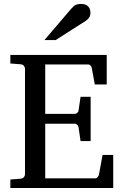

<svg xmlns="http://www.w3.org/2000/svg" viewBox="-20 -948 623 968"><path d="M32.2 0V-43L84 -46.9Q94.7 -47.9 100.3 -54.7Q106 -61.5 106 -68.8V-602.1Q106 -609.4 100.3 -616.2Q94.7 -623 84 -624L32.2 -627.9V-670.9H518.1V-522H458L442.9 -604Q441.9 -611.3 436.8 -617.2Q431.6 -623 424.8 -623H208V-374H357.9Q364.7 -374 370.4 -379.9Q376 -385.7 376 -391.1L386.2 -460H437V-236.8H386.2L376 -306.2Q376 -311.5 370.1 -317.9Q364.3 -324.2 357.9 -324.2H208V-48.8H460.9Q467.3 -48.8 472.7 -55.7Q478 -62.5 479 -67.9L497.1 -167H550.8V0ZM436 -883.3Q436 -869.6 429.4 -859.9Q422.9 -850.1 413.1 -843.3L260.7 -746.1H204.1L336.9 -901.4Q342.8 -907.7 347.7 -912.8Q352.5 -918 358.4 -921.4Q364.3 -924.8 371.8 -926.5Q379.4 -928.2 390.1 -928.2Q403.3 -928.2 412.1 -924.1Q420.9 -919.9 426.3 -913.6Q431.6 -907.2 433.8 -899.2Q436 -891.1 436 -883.3Z"/></svg>

Font: BabelStone Ogham
Style: Regular
Weight: 400
Designer: Andrew West
Foundry: BabelStone
Version: Version 2.02 March 14, 2022